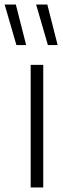

<svg xmlns="http://www.w3.org/2000/svg" viewBox="-68 -828 278 848"><path d="M67.5 0V-541.5H123V0ZM143.5 -629 91.5 -808H141L186.5 -629ZM4.5 -629 -47.5 -808H2L47.5 -629Z"/></svg>

Font: Encode Sans Condensed Light
Style: Regular
Weight: 300
Width: 3
Designer: Multiple Designers
Foundry: Impallari Type
Version: Version 3.000; ttfautohint (v1.8.3) -l 8 -r 50 -G 200 -x 14 